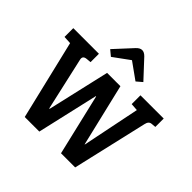

<svg xmlns="http://www.w3.org/2000/svg" viewBox="-214 -1103 1314 1314"><g transform="rotate(45 442.5 -446.5)"><path d="M880 -584 847 -581Q821 -579 814 -545L688 0H551L446 -445H443L341 0H200L62 -577L5 -580V-665H253V-584L220 -581Q183 -578 190 -546L277 -160H281L385 -612H514L622 -158H624L709 -576L655 -580V-665H880ZM326 -708 285 -742 403 -870Q444 -914 485 -872L605 -743L564 -708L444 -794Z"/></g></svg>

Font: Bree Serif
Style: Regular
Weight: 400
Designer: Veronika Burian, Jos Scaglione
Foundry: TypeTogether
Version: Version 1.001